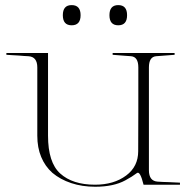

<svg xmlns="http://www.w3.org/2000/svg" viewBox="-20 -709 727 734"><path d="M163.6 -190.4Q163.6 -87.9 210 -45.9Q257.3 -2.9 343.3 -2.9Q415.5 -2.9 462.4 -38.1Q508.3 -72.3 508.3 -130.9Q508.8 -211.4 508.8 -291Q508.8 -370.6 508.8 -451.2Q508.8 -491.7 481 -494.1Q474.1 -494.6 467.3 -495.1Q460.4 -495.6 453.6 -496.1Q443.8 -497.1 432.1 -497.8Q420.4 -498.5 410.6 -499.5V-506.3H647.5V-499.5Q637.7 -498.5 625.5 -497.8Q613.3 -497.1 603.5 -496.1Q596.7 -495.6 590.1 -495.1Q583.5 -494.6 576.7 -494.1Q549.3 -491.7 549.3 -451.2V-58.1Q549.3 -16.6 583 -14.6Q593.8 -13.7 604 -13.4Q614.3 -13.2 625.5 -12.7Q634.8 -12.2 646.5 -11.7Q658.2 -11.2 668 -10.7V-2.9H528.8Q515.6 -56.6 503.4 -47.4Q485.4 -33.7 459 -19.5Q414.1 4.9 344.2 4.9Q293.9 4.9 252.2 -9Q210.4 -22.9 180.2 -48.3Q152.3 -73.2 137.5 -108.9Q122.6 -144.5 122.6 -190.4V-451.2Q122.6 -492.2 88.4 -494.1Q79.6 -494.6 70.6 -495.1Q61.5 -495.6 52.7 -496.6Q42 -497.6 28.6 -498Q15.1 -498.5 4.4 -499.5V-506.3H163.6ZM253.9 -612.3Q220.2 -612.3 220.2 -650.9Q220.2 -689.5 253.9 -689.5Q288.1 -689.5 288.1 -650.9Q288.1 -612.3 253.9 -612.3ZM432.1 -612.3Q398.4 -612.3 398.4 -650.9Q398.4 -689.5 432.1 -689.5Q465.8 -689.5 465.8 -650.9Q465.8 -612.3 432.1 -612.3Z"/></svg>

Font: Tartlers End
Style: Regular
Weight: 200
Designer: Peter Wiegel
Foundry: Peter Wiegel
Version: Version 1.000 2013 initial release